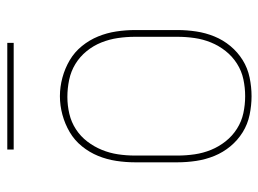

<svg xmlns="http://www.w3.org/2000/svg" viewBox="-114 -606 727 540"><g transform="rotate(-90 250.0 -335.5)"><path d="M250 8Q224 8 197.5 2.5Q171 -3 148.5 -17Q126 -31 109 -51.5Q92 -72 82 -96.5Q72 -121 68 -147.5Q64 -174 64 -200V-320Q64 -346 68 -372.5Q72 -399 82 -423.5Q92 -448 109 -469Q126 -490 149 -503.5Q172 -517 198 -524Q224 -531 250 -531Q276 -531 302 -524Q328 -517 351 -503.5Q374 -490 391 -469Q408 -448 418 -423.5Q428 -399 432 -372.5Q436 -346 436 -320V-200Q436 -174 432 -147.5Q428 -121 418 -96.5Q408 -72 391 -51.5Q374 -31 351.5 -17Q329 -3 302.5 2.5Q276 8 250 8ZM250 -10Q274 -10 297.5 -15Q321 -20 341.5 -33Q362 -46 377 -65Q392 -84 401 -106Q410 -128 413.5 -152Q417 -176 417 -200V-320Q417 -344 413.5 -368Q410 -392 401 -414.5Q392 -437 376.5 -456Q361 -475 340.5 -487.5Q320 -500 296 -505Q272 -510 248 -510Q224 -510 200.5 -504.5Q177 -499 157 -486Q137 -473 122.5 -454Q108 -435 99 -413Q90 -391 86.5 -367.5Q83 -344 83 -320V-200Q83 -176 86.5 -152Q90 -128 99 -106Q108 -84 123 -65Q138 -46 158.5 -33Q179 -20 202.5 -15Q226 -10 250 -10ZM100 -661V-679H400V-661Z"/></g></svg>

Font: Zed Mono Thin
Style: Regular
Weight: 100
Monospace: yes
Designer: Belleve Invis
Foundry: Belleve Invis
Version: Version 1.0.0; ttfautohint (v1.8.4)